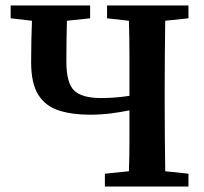

<svg xmlns="http://www.w3.org/2000/svg" viewBox="-20 -683 748 703"><path d="M372 -616V-663H670V-616L585 -607Q584 -545 583.5 -481.5Q583 -418 583 -353V-310Q583 -247 583.5 -183.5Q584 -120 585 -56L670 -47V0H364V-47L452 -56Q454 -112 454 -168Q454 -224 454 -279Q420 -272 384 -267.5Q348 -263 310 -263Q244 -263 195.5 -278.5Q147 -294 120.5 -335.5Q94 -377 94 -455Q94 -531 97 -607L19 -616V-663H310V-616L225 -607Q224 -569 223.5 -530.5Q223 -492 223 -458Q223 -379 251.5 -351.5Q280 -324 350 -324Q376 -324 401 -326Q426 -328 454 -332V-353Q454 -416 454 -479.5Q454 -543 452 -607Z"/></svg>

Font: Source Serif Pro SemiBold
Style: Regular
Weight: 600
Designer: Frank Grießhammer
Foundry: Adobe Systems Incorporated
Version: Version 3.001;hotconv 1.0.111;makeotfexe 2.5.65597